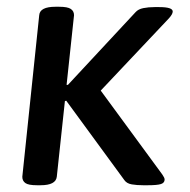

<svg xmlns="http://www.w3.org/2000/svg" viewBox="-20 -546 561 568"><path d="M89 2Q64 2 55 -4.5Q46 -11 46 -23L96 -501Q98 -526 144 -526H155Q180 -526 189.5 -519.5Q199 -513 199 -501L177 -295H181L381 -510Q389 -519 404 -522Q419 -525 437 -525H451Q491 -525 491 -512Q491 -504 479 -491L278 -278L460 -30Q467 -20 467 -15Q467 -5 456 -1.5Q445 2 418 2H403Q385 2 370 -0.5Q355 -3 348 -13L176 -248L172 -247L148 -23Q145 2 100 2Z"/></svg>

Font: Asap Medium
Style: Italic
Weight: 500
Italic angle: -6°
Designer: Pablo Cosgaya
Foundry: Omnibus-Type
Version: Version 3.001; ttfautohint (v1.8.3)